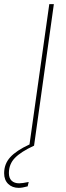

<svg xmlns="http://www.w3.org/2000/svg" viewBox="-78 -701 320 924"><path d="M85.9 0Q22.5 29.3 -6.3 59.1Q-35.2 88.9 -35.2 131.8Q-35.2 156.2 -22 168.7Q-8.8 181.2 14.2 181.2Q29.3 181.2 60.1 174.8L55.2 195.8Q29.3 203.1 12.2 203.1Q-19 203.1 -38.6 184.1Q-58.1 165 -58.1 132.8Q-58.1 87.9 -28.8 55.7Q0.5 23.4 64 -5.9L159.2 -681.2H181.2Z"/></svg>

Font: Fira Sans Compressed Thin
Style: Italic
Weight: 100
Width: 3
Italic angle: -8°
Designer: Carrois Corporate & Edenspiekermann AG
Foundry: Carrois Corporate GbR & Edenspiekermann AG
Version: Version 4.203;PS 004.203;hotconv 1.0.88;makeotf.lib2.5.64775